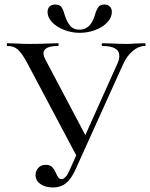

<svg xmlns="http://www.w3.org/2000/svg" viewBox="-20 -816 663 848"><path d="M137 -43Q137 -61 149 -74.5Q161 -88 182 -88Q201 -88 210.5 -78Q220 -68 228 -50Q233 -38 238 -31.5Q243 -25 251 -25Q261 -25 270 -35Q279 -45 289 -68L499 -536Q507 -553 507 -569Q507 -613 432 -613Q429 -613 429 -619Q429 -625 432 -625L474 -624Q510 -622 538 -622Q556 -622 582 -624L620 -625Q623 -625 623 -619Q623 -613 620 -613Q593 -613 567 -591.5Q541 -570 524 -533L312 -64Q294 -25 271 -6.5Q248 12 214 12Q181 12 159 -3Q137 -18 137 -43ZM12 -613Q10 -613 10 -619Q10 -625 12 -625L48 -624Q78 -622 109 -622Q156 -622 200 -624Q215 -625 237 -625Q239 -625 239 -619Q239 -613 237 -613Q172 -613 172 -580Q172 -569 181 -552L365 -204L323 -118L98 -542Q76 -582 58.5 -597.5Q41 -613 12 -613ZM398 -746Q405 -771 413.5 -783.5Q422 -796 441 -796Q457 -796 465.5 -787Q474 -778 474 -763Q474 -739 454 -717.5Q434 -696 401 -683.5Q368 -671 332 -671Q296 -671 263 -684Q230 -697 210 -718Q190 -739 190 -763Q190 -778 199 -787Q208 -796 224 -796Q244 -796 252 -784Q260 -772 267 -746Q276 -719 290 -702Q304 -685 331 -685Q379 -685 398 -746Z"/></svg>

Font: Cormorant SC Medium
Style: Regular
Weight: 500
Designer: Christian Thalmann (Catharsis Fonts)
Foundry: Catharsis Fonts
Version: Version 4.000